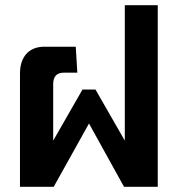

<svg xmlns="http://www.w3.org/2000/svg" viewBox="-20 -720 690 740"><path d="M57 0H187L323 -244L458 0H588V-700H461V-178L348 -375H298L185 -178V-395C185 -425 198 -440 227 -440H278L272 -540H151C88 -540 57 -497 57 -437Z"/></svg>

Font: Kanit Medium
Style: Regular
Weight: 500
Designer: Katatrad Team
Foundry: CadsonDemak
Version: Version 1.000;PS 001.000;hotconv 1.0.88;makeotf.lib2.5.64775